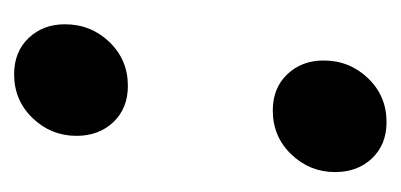

<svg xmlns="http://www.w3.org/2000/svg" viewBox="-164 -374 554 265"><g transform="rotate(-90 112.5 -242.0)"><path d="M7 -56Q7 -91 31.5 -116.5Q56 -142 92 -142Q123 -142 142 -122Q161 -102 161 -72Q161 -36 136.5 -10.5Q112 15 76 15Q45 15 26 -5Q7 -25 7 -56ZM57 -413Q57 -448 81.5 -473.5Q106 -499 142 -499Q173 -499 192 -479Q211 -459 211 -429Q211 -393 186.5 -367.5Q162 -342 126 -342Q95 -342 76 -362Q57 -382 57 -413Z"/></g></svg>

Font: Fira Sans Condensed Medium
Style: Italic
Weight: 500
Width: 3
Italic angle: -8°
Designer: bBox Type GmbH & Carrois Corporate GbR & Edenspiekermann AG
Foundry: bBox Type GmbH & Carrois Corporate GbR & Edenspiekermann AG
Version: Version 4.301